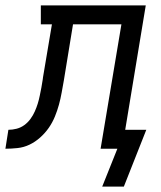

<svg xmlns="http://www.w3.org/2000/svg" viewBox="-76 -550 596 710"><path d="M382 140H302L358 0H296L373 -460H194L160 -252Q156 -230 152 -207.5Q148 -185 142 -163Q136 -141 127 -119Q118 -97 104.5 -77.5Q91 -58 72.5 -41.5Q54 -25 33 -15Q12 -5 -11 -2.5Q-34 0 -56 0L-45 -70Q-30 -70 -14.5 -74Q1 -78 14 -87.5Q27 -97 36.5 -110Q46 -123 52.5 -137.5Q59 -152 63.5 -166.5Q68 -181 71 -196Q74 -211 77 -226Q80 -241 82 -256Q82 -258 82.5 -260Q83 -262 83 -264L116 -460H75V-530H463L387 -70H465Z"/></svg>

Font: Iosevka Slab
Style: Italic
Weight: 400
Italic angle: -9°
Monospace: yes
Designer: Belleve Invis
Foundry: Belleve Invis
Version: Version 11.1.0; ttfautohint (v1.8.3)